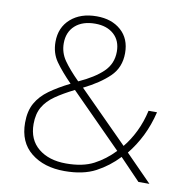

<svg xmlns="http://www.w3.org/2000/svg" viewBox="-82 -855 871 893"><g transform="rotate(10 354.0 -408.5)"><path d="M304 -776Q375 -776 419 -737Q463 -698 463 -630Q463 -562 418 -518.5Q373 -475 298 -438L531 -204Q560 -239 582.5 -285Q605 -331 617 -385H657Q642 -323 616.5 -271.5Q591 -220 556 -177L680 -51H628L531 -152Q485 -103 426.5 -72Q368 -41 280 -41Q183 -41 122 -90Q61 -139 61 -231Q61 -286 82 -323.5Q103 -361 142.5 -389.5Q182 -418 238 -446Q190 -495 162.5 -534Q135 -573 135 -626Q135 -694 181.5 -735Q228 -776 304 -776ZM303 -741Q243 -741 208.5 -710Q174 -679 174 -626Q174 -582 199 -546Q224 -510 271 -463Q344 -496 384 -534.5Q424 -573 424 -630Q424 -682 391 -711.5Q358 -741 303 -741ZM263 -421Q211 -395 175 -370Q139 -345 120 -312.5Q101 -280 101 -232Q101 -158 150.5 -117.5Q200 -77 281 -77Q360 -77 411.5 -104Q463 -131 506 -176Z"/></g></svg>

Font: Noto Sans Tamil UI ExtraLight
Style: Regular
Weight: 200
Designer: Jelle Bosma - Monotype Design Team
Foundry: Monotype Imaging Inc.
Version: Version 2.004; ttfautohint (v1.8.4.7-5d5b)